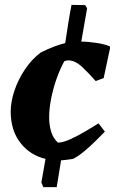

<svg xmlns="http://www.w3.org/2000/svg" viewBox="-20 -647 474 789"><path d="M158 122 150 103Q153 89 157 63.5Q161 38 167 6Q102 -10 63 -61Q24 -112 24 -189Q24 -229 39.5 -275Q55 -321 83 -362.5Q111 -404 147 -431Q175 -445 199.5 -454.5Q224 -464 248 -470Q255 -517 261.5 -557.5Q268 -598 274 -627L330 -626L338 -613L314 -476Q342 -476 377.5 -470.5Q413 -465 432 -456V-448L406 -326L373 -314Q348 -343 318.5 -371Q289 -399 260 -399Q253 -399 244 -395Q226 -362 212 -322Q198 -282 190 -241Q182 -200 182 -164Q182 -132 190.5 -105Q199 -78 218 -61Q238 -61 267 -74Q296 -87 327 -105Q358 -123 385 -140L411 -106Q395 -90 373 -68Q351 -46 326.5 -25.5Q302 -5 280 6Q268 8 255.5 9.5Q243 11 231 12L213 122Z"/></svg>

Font: Albura ExtraBold
Style: Italic
Weight: 758
Italic angle: -7°
Designer: Mercedes Jáuregui
Foundry: Omnibus-Type Team
Version: Version 1.000; ttfautohint (v1.8.3)